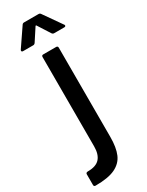

<svg xmlns="http://www.w3.org/2000/svg" viewBox="-279 -738 755 983"><g transform="rotate(-30 98.5 -246.5)"><path d="M-31 124Q17 124 38.5 100Q60 76 60 29V-499Q60 -509 70 -509H146Q156 -509 156 -499V28Q156 91 139.5 129.5Q123 168 82 187.5Q41 207 -34 207Q-44 207 -44 197V134Q-44 124 -31 124ZM67 -700H152Q160 -700 164 -694L239 -587Q241 -585 241 -582Q241 -575 232 -575H172Q165 -575 160 -582L114 -654Q113 -656 111 -656Q109 -656 108 -654L61 -582Q56 -575 49 -575H-11Q-17 -575 -19 -578.5Q-21 -582 -18 -587L55 -694Q59 -700 67 -700Z"/></g></svg>

Font: Barlow Semi Condensed Medium
Style: Regular
Weight: 500
Width: 4
Designer: Jeremy Tribby
Foundry: Tribby Type
Version: Version 1.422; ttfautohint (v1.8)